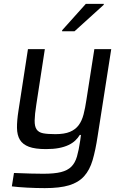

<svg xmlns="http://www.w3.org/2000/svg" viewBox="-20 -763 638 989"><path d="M41 0ZM211 206Q167 206 119.5 203.5Q72 201 41 197L52 128Q102 130 138.5 131Q175 132 203 132Q260 132 294 123.5Q328 115 347.5 95.5Q367 76 376.5 43Q386 10 393 -38L397 -68H391Q382 -53 368 -39.5Q354 -26 333 -16Q312 -6 283.5 -0.5Q255 5 217 5Q161 5 129 -7Q97 -19 82.5 -43Q68 -67 67.5 -104Q67 -141 75 -192L124 -510H211L167 -224Q159 -173 158.5 -142.5Q158 -112 168.5 -96.5Q179 -81 202 -76.5Q225 -72 265 -72Q312 -72 340.5 -84Q369 -96 385.5 -118.5Q402 -141 410.5 -174Q419 -207 425 -248L466 -510H553L483 -62Q472 11 457 62Q442 113 413 145Q384 177 336 191.5Q288 206 211 206ZM300 -602V-607L422 -743H515L514 -738L364 -602Z"/></svg>

Font: Azeri Sans
Style: Italic
Weight: 400
Designer: Hector Gatti & Omnibus-Type (original fonts) / Cristiano Sobral (main changes and remastering)
Foundry: Omnibus-Type
Version: Version 0.07;August 21, 2020;FontCreator 13.0.0.2681 64-bit;